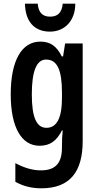

<svg xmlns="http://www.w3.org/2000/svg" viewBox="-20 -778 526 1038"><path d="M387 -758H319C315 -709 291 -688 251 -688C210 -688 188 -710 184 -758H115C117 -658 169 -607 250 -607C329 -607 387 -665 387 -758ZM198 -553C98 -553 38 -452 38 -268C38 -90 96 10 194 10C250 10 286 -16 315 -73H319C316 -46 315 -15 315 7V20C315 110 274 143 201 143C158 143 114 131 63 104V205C105 228 149 240 204 240C360 240 427 148 427 -15V-543H332L321 -473H314C285 -531 250 -553 198 -553ZM229 -456C289 -456 315 -401 315 -276V-249C315 -140 287 -87 231 -87C178 -87 152 -143 152 -267C152 -392 177 -456 229 -456Z"/></svg>

Font: Noto Sans Myanmar UI ExtraCondensed SemiBold
Style: Regular
Weight: 600
Width: 2
Designer: Monotype Design Team
Foundry: Monotype Imaging Inc.
Version: Version 2.103